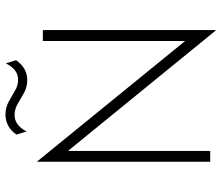

<svg xmlns="http://www.w3.org/2000/svg" viewBox="-74 -731 825 717"><g transform="rotate(-90 338.5 -372.5)"><path d="M583.3 20.8 133.3 -531.2V0H93.1V-645.8H94.4L543.8 -93.8V-625H584.7V20.8ZM206.2 -685.4 194.4 -723.6Q208.3 -743.8 227.4 -754.2Q246.5 -764.6 268.8 -764.6Q295.1 -764.6 316.7 -752.8Q338.2 -741 358 -729.2Q377.8 -717.4 399.3 -717.4Q419.4 -717.4 434.4 -729.2Q449.3 -741 460.4 -763.2L472.2 -725Q458.3 -704.9 439.9 -694.1Q421.5 -683.3 397.9 -683.3Q372.2 -683.3 350.7 -695.1Q329.2 -706.9 309.4 -718.8Q289.6 -730.6 267.4 -730.6Q247.9 -730.6 232.3 -718.8Q216.7 -706.9 206.2 -685.4Z"/></g></svg>

Font: Afacad Flux ExtraLight
Style: Regular
Weight: 250
Designer: Kristian Moeller
Foundry: Dicotype
Version: Version 1.100